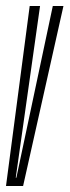

<svg xmlns="http://www.w3.org/2000/svg" viewBox="-32 -620 232 640"><path d="M-12 0H45L179.5 -600H144L22.5 -27.5H20.5L101.5 -600H67Z"/></svg>

Font: Anybody UltraCondensed ExtraLight
Style: Italic
Weight: 250
Width: 1
Italic angle: -10°
Version: Version 1.113;gftools[0.9.25]